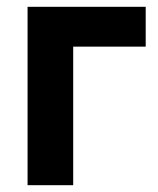

<svg xmlns="http://www.w3.org/2000/svg" viewBox="-20 -544 464 564"><path d="M61 0H195V-407H408V-524H61Z"/></svg>

Font: FIGSv2-sans-serif
Style: Bold
Weight: 700
Designer: Matt McInerney, Pablo Impallari, Rodrigo Fuenzalida,Mirko Velimirovic
Foundry: Matt McInerney, Pablo Impallari, Rodrigo Fuenzalida
Version: Version 4.021;hotconv 1.0.109;makeotfexe 2.5.65596